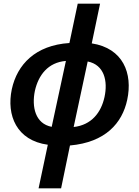

<svg xmlns="http://www.w3.org/2000/svg" viewBox="-20 -780 755 1040"><path d="M189 240H311L359 8C551 -9 642 -113 669 -239C700 -382 647 -519 477 -545L522 -760H401L356 -547C171 -535 73 -430 44 -297C14 -155 70 -19 239 4ZM169 -288C188 -373 240 -442 337 -450L260 -93C171 -110 151 -201 169 -288ZM546 -254C528 -172 477 -103 379 -92L455 -447C545 -429 565 -341 546 -254Z"/></svg>

Font: Noto Sans SemiBold
Style: Italic
Weight: 600
Italic angle: -12°
Designer: Monotype Design Team
Foundry: Monotype Imaging Inc.
Version: Version 2.013